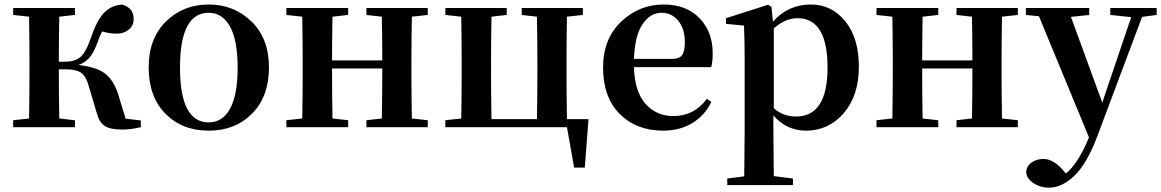

<svg xmlns="http://www.w3.org/2000/svg" viewBox="-20 -571 5213 862"><path d="M543.9 -38.1 612.3 -30.3V0Q567.4 10.7 528.3 10.7Q474.6 10.7 449.7 -5.9Q424.8 -22.5 414.1 -64.5L379.9 -179.7Q367.2 -227.5 345.2 -243.7Q323.2 -259.8 273.4 -259.8H244.1Q244.1 -152.3 246.1 -39.1L316.4 -31.2V0H39.1V-31.2L110.4 -39.1Q112.3 -152.3 112.3 -235.4V-299.8Q112.3 -382.8 110.4 -496.1L39.1 -503.9V-535.2H316.4V-503.9L246.1 -496.1Q244.1 -384.8 244.1 -293.9H271.5Q314.5 -293.9 339.4 -313.5Q364.3 -333 387.7 -399.4Q413.1 -476.6 444.8 -511.2Q476.6 -545.9 527.3 -550.8Q580.1 -536.1 580.1 -485.4Q580.1 -456.1 558.1 -438Q536.1 -419.9 502.9 -419.9Q474.6 -419.9 438.5 -429.7Q426.8 -407.2 418.9 -383.8Q402.3 -335.9 381.8 -312.5Q361.3 -289.1 332 -279.3Q411.1 -270.5 449.7 -242.2Q488.3 -213.9 508.8 -153.3Z M917 15.6Q797.9 15.6 722.7 -60.5Q647.5 -136.7 647.5 -268.6Q647.5 -398.4 725.1 -474.6Q802.7 -550.8 917 -550.8Q1030.3 -550.8 1108.9 -474.6Q1187.5 -398.4 1187.5 -268.6Q1187.5 -136.7 1111.3 -60.5Q1035.2 15.6 917 15.6ZM917 -21.5Q979.5 -21.5 1013.2 -83.5Q1046.9 -145.5 1046.9 -267.6Q1046.9 -389.6 1012.7 -451.7Q978.5 -513.7 917 -513.7Q788.1 -513.7 788.1 -267.6Q788.1 -21.5 917 -21.5Z M1900.4 -503.9 1829.1 -496.1Q1827.1 -382.8 1827.1 -299.8V-235.4Q1827.1 -152.3 1829.1 -39.1L1900.4 -31.2V0H1625V-31.2L1694.3 -39.1Q1696.3 -152.3 1696.3 -263.7H1470.7Q1470.7 -152.3 1472.7 -39.1L1543 -31.2V0H1265.6V-31.2L1336.9 -39.1Q1338.9 -152.3 1338.9 -235.4V-299.8Q1338.9 -382.8 1336.9 -496.1L1265.6 -503.9V-535.2H1543V-503.9L1472.7 -496.1Q1470.7 -384.8 1470.7 -299.8H1696.3Q1696.3 -386.7 1694.3 -496.1L1625 -503.9V-535.2H1900.4Z M2525.4 -36.1H2622.1L2605.5 181.6H2557.6L2525.4 0H1979.5V-31.2L2050.8 -39.1Q2052.7 -152.3 2052.7 -235.4V-299.8Q2052.7 -382.8 2050.8 -496.1L1979.5 -503.9V-535.2H2254.9V-503.9L2186.5 -496.1Q2184.6 -382.8 2184.6 -299.8V-235.4Q2184.6 -149.4 2186.5 -36.1H2390.6Q2392.6 -149.4 2392.6 -235.4V-299.8Q2392.6 -382.8 2390.6 -496.1L2322.3 -503.9V-535.2H2596.7V-503.9L2525.4 -496.1Q2523.4 -382.8 2523.4 -299.8V-235.4Q2523.4 -149.4 2525.4 -36.1Z M2826.2 -306.6H2997.1Q3030.3 -306.6 3042.5 -323.7Q3054.7 -340.8 3054.7 -380.9Q3054.7 -441.4 3025.4 -477.5Q2996.1 -513.7 2950.2 -513.7Q2899.4 -513.7 2864.7 -462.4Q2830.1 -411.1 2826.2 -306.6ZM3172.9 -269.5H2826.2Q2829.1 -160.2 2877.9 -105Q2926.8 -49.8 3003.9 -49.8Q3095.7 -49.8 3153.3 -127L3173.8 -113.3Q3143.6 -51.8 3087.4 -18.1Q3031.2 15.6 2958 15.6Q2836.9 15.6 2762.2 -59.6Q2687.5 -134.8 2687.5 -267.6Q2687.5 -396.5 2768.6 -473.6Q2849.6 -550.8 2960 -550.8Q3060.5 -550.8 3120.1 -489.7Q3179.7 -428.7 3179.7 -332Q3179.7 -293 3172.9 -269.5Z M3454.1 -443.4V-85Q3495.1 -47.9 3553.7 -47.9Q3695.3 -47.9 3695.3 -267.6Q3695.3 -489.3 3560.5 -489.3Q3504.9 -489.3 3454.1 -443.4ZM3443.4 -540 3450.2 -473.6Q3518.6 -550.8 3620.1 -550.8Q3713.9 -550.8 3774.9 -475.6Q3835.9 -400.4 3835.9 -271.5Q3835.9 -141.6 3768.1 -63Q3700.2 15.6 3598.6 15.6Q3511.7 15.6 3452.1 -52.7V15.6Q3452.1 75.2 3454.1 219.7L3540 230.5V259.8H3245.1V230.5L3321.3 220.7Q3323.2 76.2 3323.2 15.6V-305.7Q3323.2 -384.8 3320.3 -456.1L3239.3 -463.9V-489.3L3428.7 -549.8Z M4549.8 -503.9 4478.5 -496.1Q4476.6 -382.8 4476.6 -299.8V-235.4Q4476.6 -152.3 4478.5 -39.1L4549.8 -31.2V0H4274.4V-31.2L4343.8 -39.1Q4345.7 -152.3 4345.7 -263.7H4120.1Q4120.1 -152.3 4122.1 -39.1L4192.4 -31.2V0H3915V-31.2L3986.3 -39.1Q3988.3 -152.3 3988.3 -235.4V-299.8Q3988.3 -382.8 3986.3 -496.1L3915 -503.9V-535.2H4192.4V-503.9L4122.1 -496.1Q4120.1 -384.8 4120.1 -299.8H4345.7Q4345.7 -386.7 4343.8 -496.1L4274.4 -503.9V-535.2H4549.8Z M5172.9 -535.2V-503.9L5107.4 -495.1L4903.3 48.8Q4858.4 166 4802.7 218.8Q4747.1 271.5 4690.4 271.5Q4649.4 271.5 4618.7 250.5Q4587.9 229.5 4586.9 199.2Q4590.8 171.9 4613.3 157.2Q4635.7 142.6 4664.1 142.6Q4709 142.6 4752 192.4L4765.6 208Q4821.3 162.1 4869.1 45.9L4644.5 -498L4585.9 -503.9V-535.2H4870.1V-503.9L4788.1 -495.1L4928.7 -110.4L5058.6 -494.1L4964.8 -503.9V-535.2Z"/></svg>

Font: GenYoMin TW TTF Bold
Style: Regular
Weight: 700
Version: Version 1.300